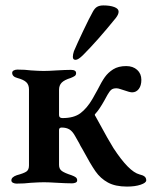

<svg xmlns="http://www.w3.org/2000/svg" viewBox="-20 -675 568 709"><path d="M284 -125Q280 -131 277.5 -136Q275 -141 273 -145Q268 -153 258 -171.5Q248 -190 236.5 -197Q225 -204 208 -204Q198 -204 198 -195V-66Q198 -51 208.5 -43.5Q219 -36 244 -28Q255 -24 260 -20Q265 -16 265 -9Q265 -3 259 -0.5Q253 2 246 2Q225 2 191 0Q159 -2 142 -2Q126 -2 94 0Q70 3 41 3Q34 3 28 0Q22 -3 22 -9Q22 -21 42 -28Q68 -35 77.5 -41.5Q87 -48 87 -64V-345Q87 -362 77 -371.5Q67 -381 44 -387Q25 -392 25 -406Q25 -412 31 -415Q37 -418 44 -418Q73 -418 95 -415Q125 -413 141 -413Q159 -413 189 -415Q223 -417 242 -417Q261 -417 261 -405Q261 -398 256 -394.5Q251 -391 241 -387Q218 -380 208 -370Q198 -360 198 -343V-250Q198 -239 211 -239Q253 -239 277 -257Q301 -275 321 -309Q324 -314 340 -343Q355 -373 367 -390Q379 -407 398 -419Q417 -431 446 -431Q471 -431 486.5 -417Q502 -403 502 -380Q502 -359 492.5 -346.5Q483 -334 468 -334Q459 -334 437 -342Q433 -343 424.5 -346Q416 -349 410 -349Q398 -349 391.5 -344Q385 -339 377 -325L366 -305Q347 -271 334 -257Q330 -253 330 -251.5Q330 -250 331 -248Q332 -246 333 -245L349 -216Q378 -162 399 -128Q456 -41 495 -31Q508 -28 514 -23Q520 -18 520 -9Q520 0 499.5 7Q479 14 449 14Q406 14 378.5 -1Q351 -16 332.5 -42.5Q314 -69 284 -125ZM249 -465Q249 -474 253 -486Q264 -512 287 -560.5Q310 -609 323 -632Q330 -645 339 -650Q348 -655 362 -655Q386 -655 402 -649Q418 -643 418 -632Q418 -622 408 -609Q340 -525 287 -472Q269 -454 259 -454Q249 -454 249 -465Z"/></svg>

Font: EB Garamond SemiBold
Style: Regular
Weight: 600
Designer: Georg Duffner and Octavio Pardo
Foundry: Georg Duffner
Version: Version 1.000